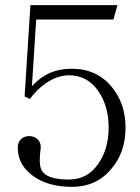

<svg xmlns="http://www.w3.org/2000/svg" viewBox="-20 -723 540 743"><path d="M261.7 -647.5H418.9L434.6 -703.1H97.7L75.2 -349.6L95.7 -339.8Q121.1 -376 158.2 -401.4Q203.1 -431.6 247.1 -431.6Q319.3 -431.6 361.3 -369.1Q400.4 -311.5 400.4 -229.5Q400.4 -147.5 361.3 -90.8Q319.3 -28.3 247.1 -28.3Q167 -28.3 144.5 -58.6Q130.9 -76.2 134.8 -124L137.7 -153.3Q137.7 -173.8 124 -185.5Q111.3 -196.3 92.8 -196.3Q74.2 -196.3 62.5 -185.5Q48.8 -173.8 48.8 -151.4Q48.8 -85.9 105.5 -43.9Q164.1 0 257.8 0Q355.5 0 413.1 -72.3Q465.8 -135.7 465.8 -228.5Q465.8 -322.3 413.1 -385.7Q355.5 -457 257.8 -457Q211.9 -457 173.8 -441.4Q134.8 -423.8 103.5 -389.6L120.1 -647.5Z"/></svg>

Font: BatangChe
Style: Regular
Weight: 400
Monospace: yes
Version: Version 2.21